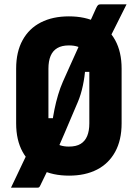

<svg xmlns="http://www.w3.org/2000/svg" viewBox="-20 -796 640 892"><path d="M568 -776Q538 -717 509.5 -659Q481 -601 453 -547L469 -462H364L376 -478Q374 -441 365 -398.5Q356 -356 342 -323Q327 -288 311.5 -251.5Q296 -215 280.5 -178.5Q265 -142 249 -106Q242 -92 235.5 -77Q229 -62 222 -48Q212 -26 202 -6Q192 14 183.5 32Q175 50 168 64Q164 73 161 74.5Q158 76 151 76Q146 76 128.5 76Q111 76 90 76Q69 76 52 76Q35 76 31 76Q42 53 57.5 20.5Q73 -12 87.5 -43Q102 -74 110 -90L167 -247H230L222 -221Q226 -253 233 -287.5Q240 -322 250 -355.5Q260 -389 272 -416Q289 -455 306 -492Q323 -529 338.5 -564Q354 -599 368 -630Q373 -639 376.5 -648Q380 -657 384 -665Q397 -693 407.5 -716Q418 -739 426 -757Q432 -770 436 -773Q440 -776 450 -776Q471 -776 490 -776Q509 -776 528.5 -776Q548 -776 568 -776ZM300 -720Q376 -720 430.5 -692Q485 -664 515 -609.5Q545 -555 545 -477V-223Q545 -145 515 -90.5Q485 -36 430.5 -8Q376 20 301 20Q225 20 170 -8Q115 -36 85 -90.5Q55 -145 55 -223V-477Q55 -555 85 -609.5Q115 -664 170 -692Q225 -720 300 -720ZM205 -223Q205 -195 211 -173.5Q217 -152 231 -138Q242 -127 259.5 -121Q277 -115 300 -115Q334 -115 354.5 -127.5Q375 -140 385 -164Q395 -188 395 -223V-477Q395 -496 392.5 -512Q390 -528 384 -540.5Q378 -553 369 -562Q357 -574 340 -579.5Q323 -585 300 -585Q267 -585 246 -572.5Q225 -560 215 -536Q205 -512 205 -477Z"/></svg>

Font: Recursive Monospace ExtraBold
Style: Regular
Weight: 800
Version: Version 1.047